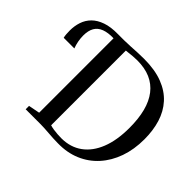

<svg xmlns="http://www.w3.org/2000/svg" viewBox="-169 -973 1205 1205"><g transform="rotate(45 433.0 -371.0)"><path d="M474 8Q454 8 431.8 6.8Q409.5 5.5 387.5 3.8Q365.5 2 346 1Q326.5 0 311.5 0H180.5V-30L255.5 -44.5V-743H310Q336.5 -743 365 -744.8Q393.5 -746.5 423 -748Q452.5 -749.5 481.5 -749.5Q578.5 -749.5 646.8 -723.2Q715 -697 758 -649.5Q801 -602 821 -537Q841 -472 841 -394Q841 -303.5 814.8 -229.2Q788.5 -155 740 -101.2Q691.5 -47.5 624.2 -19Q557 9.5 474 8ZM468.5 -29.5Q548 -30 605.2 -71.5Q662.5 -113 693.2 -190.5Q724 -268 724 -378Q724 -459.5 707.8 -521.8Q691.5 -584 658.5 -626.5Q625.5 -669 575.8 -690.8Q526 -712.5 458.5 -712.5Q439 -712.5 420 -710.8Q401 -709 386.2 -707.2Q371.5 -705.5 364.5 -705V-42Q378.5 -37.5 396.5 -34.8Q414.5 -32 433.2 -30.8Q452 -29.5 468.5 -29.5ZM32 -486Q29 -497.5 27.8 -512.8Q26.5 -528 26.5 -545Q26.5 -586 38.5 -622.2Q50.5 -658.5 77.5 -685.8Q104.5 -713 148.8 -728.5Q193 -744 257 -743L263.5 -724L257 -705Q206.5 -706.5 173.2 -693.8Q140 -681 124.2 -653.5Q108.5 -626 108.5 -583Q108.5 -558.5 113.2 -533.2Q118 -508 126.5 -486Z"/></g></svg>

Font: Merriweather 96pt
Style: Regular
Weight: 400
Version: Version 2.100